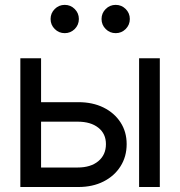

<svg xmlns="http://www.w3.org/2000/svg" viewBox="-20 -749 722 769"><path d="M144.5 -339.8H293.9Q351.1 -339.8 394.5 -318.4Q438 -296.9 462.6 -259Q487.3 -221.2 487.3 -171.9Q487.3 -121.6 462.6 -82.8Q438 -43.9 394.5 -22Q351.1 0 293.9 0H61.5V-515.6H144.5ZM144.5 -261.7V-78.1H291Q343.3 -78.1 373.8 -103.5Q404.3 -128.9 404.3 -171.9Q404.3 -213.4 373.8 -237.5Q343.3 -261.7 291 -261.7ZM537.1 0V-515.6H620.1V0ZM239.3 -616.2Q215.8 -616.2 199.2 -632.8Q182.6 -649.4 182.6 -672.9Q182.6 -696.3 199.2 -712.9Q215.8 -729.5 239.3 -729.5Q262.7 -729.5 279.3 -712.9Q295.9 -696.3 295.9 -672.9Q295.9 -649.4 279.3 -632.8Q262.7 -616.2 239.3 -616.2ZM443.4 -616.2Q419.9 -616.2 403.3 -632.8Q386.7 -649.4 386.7 -672.9Q386.7 -696.3 403.3 -712.9Q419.9 -729.5 443.4 -729.5Q466.8 -729.5 483.4 -712.9Q500 -696.3 500 -672.9Q500 -649.4 483.4 -632.8Q466.8 -616.2 443.4 -616.2Z"/></svg>

Font: Inter Display
Style: Regular
Weight: 400
Designer: Rasmus Andersson
Foundry: rsms
Version: Version 4.001;git-9221beed3